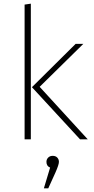

<svg xmlns="http://www.w3.org/2000/svg" viewBox="-20 -759 512 1046"><path d="M267 90Q283 90 292 99.5Q301 109 301 123Q301 138 282 181L243 267H219L253 154Q233 146 233 123Q233 109 242.5 99.5Q252 90 267 90ZM196 -286 458 0H416L154 -284L392 -520H434ZM148 0H114V-734L148 -739Z"/></svg>

Font: FiraSans
Style: Regular
Weight: 200
Designer: Carrois Corporate & Edenspiekermann AG
Foundry: Carrois Corporate GbR & Edenspiekermann AG
Version: Version 3.106;PS 003.106;hotconv 1.0.70;makeotf.lib2.5.58329